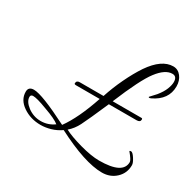

<svg xmlns="http://www.w3.org/2000/svg" viewBox="-114 -548 735 726"><g transform="rotate(30 253.5 -184.5)"><path d="M413 57Q338 57 208 -10Q188 4 165.5 10.5Q143 17 122 17Q78 17 44.5 -6Q11 -29 11 -64Q11 -86 35 -86Q71 -86 193 -24Q233 -79 267 -180H164Q156 -180 156 -184Q156 -197 170 -197H274Q288 -240 308.5 -283Q329 -326 351 -359Q397 -426 447 -426Q468 -426 481.5 -408.5Q495 -391 495 -366Q495 -308 434 -279Q424 -275 424 -280L447 -305Q464 -326 471 -344Q478 -362 478 -375Q478 -400 458 -400Q427 -400 395 -358Q364 -318 314 -197H440Q444 -197 444 -192Q444 -180 428 -180H307Q287 -134 274.5 -106.5Q262 -79 254 -63Q241 -37 220 -19Q233 -12 252 -5Q271 2 296 9Q347 23 381 23Q485 23 485 -30Q485 -39 463 -65Q463 -68 469 -68Q476 -68 487 -51Q498 -34 498 -24Q498 11 473.5 34Q449 57 413 57ZM115 4Q147 4 173 -15Q156 -29 108 -46Q82 -56 67 -60Q52 -64 44 -64Q33 -64 33 -54Q33 -34 58 -15Q84 4 115 4Z"/></g></svg>

Font: Qwigley
Style: Regular
Weight: 400
Designer: Robert E. Leuschke
Foundry: Robert E. Leuschke
Version: Version 1.010; ttfautohint (v1.8.3)